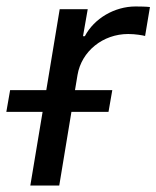

<svg xmlns="http://www.w3.org/2000/svg" viewBox="-64 -574 484 594"><path d="M29.8 0H119.3L157 -228H271.7L283.4 -295.1H168L175.8 -342C188.2 -415.5 254.3 -468.8 332.7 -468.8C355.5 -468.8 378.6 -464.5 384.9 -462.7L399.9 -552.2C389.6 -553.6 368.6 -554 355.5 -554C290.5 -554 227.3 -517 198.5 -462H192.8L207.4 -545.5H120.7L79.2 -295.1H-32.7L-44.4 -228H67.8Z"/></svg>

Font: Margiela Sans Text
Style: Italic
Weight: 400
Italic angle: -9.39999°
Designer: Stefan Endress, Andreas Faust
Version: Version 1.100;FEAKit 1.0